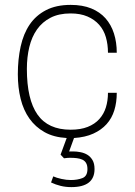

<svg xmlns="http://www.w3.org/2000/svg" viewBox="-20 -558 551 786"><path d="M272 208Q249 208 228.5 203Q208 198 189 189L198 164Q211 170 231.5 174.5Q252 179 270 179Q297 179 317.5 171Q338 163 338 134Q338 119 332.5 109.5Q327 100 317 95.5Q307 91 294.5 89.5Q282 88 268 88Q255 88 251 89Q247 90 242 90L228 75L253 7Q200 4 162.5 -17Q125 -38 100.5 -72.5Q76 -107 64.5 -153.5Q53 -200 53 -254Q53 -315 64.5 -367.5Q76 -420 101.5 -457.5Q127 -495 168.5 -516.5Q210 -538 269 -538Q318 -538 353.5 -523.5Q389 -509 412 -483Q435 -457 446.5 -421Q458 -385 458 -342H422Q422 -376 413.5 -405.5Q405 -435 386 -456.5Q367 -478 338 -490.5Q309 -503 269 -503Q221 -503 187 -485.5Q153 -468 131.5 -437.5Q110 -407 100 -365.5Q90 -324 90 -276Q90 -151 133.5 -89Q177 -27 269 -27Q310 -27 339 -38.5Q368 -50 386.5 -70.5Q405 -91 413.5 -118.5Q422 -146 422 -178H458Q458 -139 448 -106.5Q438 -74 416.5 -50Q395 -26 362 -11Q329 4 283 7L263 62H281Q294 62 309.5 65Q325 68 337.5 75.5Q350 83 358.5 97Q367 111 367 134Q367 208 272 208Z"/></svg>

Font: Tanohe Sans ExtraLight
Style: Regular
Weight: 250
Designer: Village Type and Design LLC & Cristiano Sobral
Foundry: Cooper Hewitt Smithsonian Design Museum
Version: Version 1.00;May 30, 2020;FontCreator 12.0.0.2522 64-bit; tt